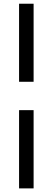

<svg xmlns="http://www.w3.org/2000/svg" viewBox="-20 -832 290 1057"><path d="M85 -225.6H165V205.1H85ZM85 -811.5H165V-381.8H85Z"/></svg>

Font: Reddit Sans Strawberry SemiBold
Style: Regular
Weight: 600
Designer: Stephen Hutchings
Foundry: Reddit
Version: Version 1.013